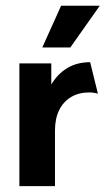

<svg xmlns="http://www.w3.org/2000/svg" viewBox="-20 -632 359 652"><path d="M45.8 0V-416.7H154.2V-345.1Q175.7 -381.2 208.7 -401Q241.7 -420.8 286.1 -420.8L312.5 -313.9Q305.6 -316 297.9 -317Q290.3 -318.1 282.6 -318.1Q247.9 -318.1 221.9 -302.8Q195.8 -287.5 181.2 -258.7Q166.7 -229.9 166.7 -188.2V0ZM123.6 -470.8 187.5 -612.5H318.8L218.8 -470.8Z"/></svg>

Font: Afacad Flux
Style: Bold
Weight: 700
Designer: Kristian Moeller
Foundry: Dicotype
Version: Version 1.100